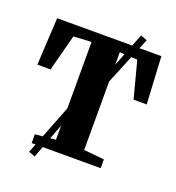

<svg xmlns="http://www.w3.org/2000/svg" viewBox="-155 -940 1037 1132"><g transform="rotate(20 363.0 -374.0)"><path d="M274.5 -67.5V-681L163 -675L102.5 -446H20L36 -743H690L706 -446H623.5L563.5 -675L451.5 -681V-67.5L579.5 -55V0H146.5V-55ZM150 53.5 322 -385.5 375 -408.5 536 -817 576.5 -801.5 409.5 -395 355 -370 190 68.5Z"/></g></svg>

Font: Merriweather 48pt Black
Style: Regular
Weight: 900
Version: Version 2.100